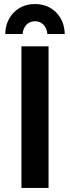

<svg xmlns="http://www.w3.org/2000/svg" viewBox="-20 -929 346 949"><path d="M86 -700V0H220V-700ZM6 -761H92C93 -780 100 -795 111 -807C122 -818 136 -824 153 -824C170 -824 184 -818 195 -807C206 -795 213 -780 214 -761H300C299 -805 284 -841 257 -868C230 -895 195 -909 153 -909C111 -909 76 -895 49 -868C22 -841 7 -805 6 -761Z"/></svg>

Font: Argentum Sans Medium
Style: Regular
Weight: 500
Designer: Julieta Ulanovsky
Foundry: Julieta Ulanovsky
Version: Version 5.001;January 29, 2019;FontCreator 11.5.0.2425 64-bi